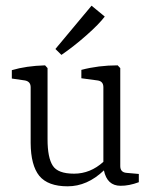

<svg xmlns="http://www.w3.org/2000/svg" viewBox="-20 -654 541 682"><path d="M198.2 -459 176.8 -480 305.2 -633.8 352.1 -595.2Q332 -568.4 286.6 -528.3Q241.2 -488.3 198.2 -459ZM88.9 -344.2Q88.9 -364.3 68.8 -368.2L22 -375V-404.8Q72.8 -419.9 140.1 -421.9L148.9 -412.1V-159.2Q148.9 -93.8 167.5 -65.4Q185.5 -37.1 243.2 -37.1Q300.8 -37.1 347.2 -79.1V-344.2Q347.2 -365.2 327.1 -368.2L269 -376V-405.8Q330.1 -421.9 397.9 -421.9L407.2 -412.1V-64Q407.2 -42 429.2 -40L473.1 -36.1V-6.8Q438 6.3 408.2 5.9Q360.4 5.9 349.1 -48.8Q290 7.8 220.2 7.8Q150.4 7.8 119.6 -29.3Q89.4 -66.9 88.9 -146Z"/></svg>

Font: Yrsa-Light
Style: Regular
Weight: 300
Designer: Anna Giedrys (Yrsa+Rasa design), David Brezina (Yrsa art-direction, Rasa art-direction, design)
Foundry: Rosetta Type Foundry
Version: Version 1.001;PS 1.1;hotconv 1.0.88;makeotf.lib2.5.647800